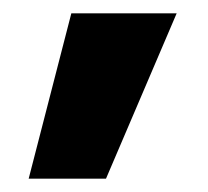

<svg xmlns="http://www.w3.org/2000/svg" viewBox="-20 -154 312 288"><path d="M23 114 87 -134H245L139 114Z"/></svg>

Font: Figtree ExtraBold
Style: Regular
Weight: 800
Designer: Erik Kennedy
Foundry: Erik Kennedy
Version: Version 2.002